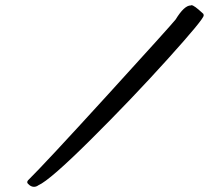

<svg xmlns="http://www.w3.org/2000/svg" viewBox="-20 -715 805 740"><path d="M715 -694Q717 -695 718 -695Q728 -695 761 -664Q765 -662 765 -655Q764 -640 626 -487Q488 -334 330 -177Q172 -20 128 -1Q120 5 111 5Q102 5 93.5 -1.5Q85 -8 85 -12.5Q85 -17 88 -20Q153 -84 395 -349.5Q637 -615 657 -640Q690 -694 715 -694Z"/></svg>

Font: Mr Dafoe
Style: Regular
Weight: 400
Designer: Alejandro Paul
Foundry: Alejandro Paul
Version: Version 1.000